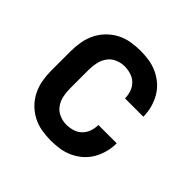

<svg xmlns="http://www.w3.org/2000/svg" viewBox="-144 -684 837 837"><g transform="rotate(45 275.0 -265.0)"><path d="M271 12Q243 12 214 7Q185 2 159.5 -11.5Q134 -25 113.5 -46Q93 -67 80.5 -93Q68 -119 63 -147.5Q58 -176 58 -205V-325Q58 -354 63 -382.5Q68 -411 80.5 -437Q93 -463 113.5 -484Q134 -505 159.5 -518.5Q185 -532 214 -537Q243 -542 271 -542Q299 -542 325.5 -538Q352 -534 377 -522.5Q402 -511 422.5 -493Q443 -475 456.5 -451.5Q470 -428 477 -401.5Q484 -375 484 -348V-347H371Q371 -367 364.5 -386Q358 -405 344 -419Q330 -433 310.5 -439Q291 -445 271 -445Q249 -445 228 -436Q207 -427 194 -409Q181 -391 176 -369Q171 -347 171 -325V-205Q171 -183 176 -161Q181 -139 194 -121Q207 -103 228 -94Q249 -85 271 -85Q291 -85 310.5 -91Q330 -97 344 -111Q358 -125 364.5 -144Q371 -163 371 -183H484V-182Q484 -155 477 -128.5Q470 -102 456.5 -78.5Q443 -55 422.5 -37Q402 -19 377 -7.5Q352 4 325.5 8Q299 12 271 12Z"/></g></svg>

Font: Lode Term
Style: Bold
Weight: 700
Monospace: yes
Designer: Belleve Invis
Foundry: Belleve Invis
Version: Version 29.2.0